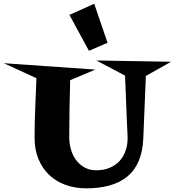

<svg xmlns="http://www.w3.org/2000/svg" viewBox="-110 -982 936 1028"><path d="M805.7 -651.4 670.9 -575.2 657.2 -240.2Q654.3 -169.9 632.3 -119.1Q610.4 -68.4 570.8 -36.1Q531.2 -3.9 476.1 11.2Q420.9 26.4 352.5 26.4Q292 26.4 240.7 7.8Q189.5 -10.7 152.8 -45.9Q116.2 -81.1 95.7 -130.9Q75.2 -180.7 75.2 -243.2Q75.2 -322.3 78.6 -402.8Q82 -483.4 85 -563.5L-89.8 -643.6L400.4 -609.4L265.6 -552.7Q263.7 -476.6 262.2 -399.9Q260.7 -323.2 260.7 -247.1Q260.7 -214.8 269.5 -183.1Q278.3 -151.4 296.4 -126.5Q314.5 -101.6 341.8 -85.9Q369.1 -70.3 406.2 -70.3Q445.3 -70.3 477.1 -83.5Q508.8 -96.7 530.3 -120.1Q551.8 -143.6 563 -176.3Q574.2 -209 573.2 -247.1Q573.2 -249 573.2 -247.6Q573.2 -246.1 573.2 -250.5Q573.2 -254.9 572.3 -270.5Q571.3 -286.1 569.8 -322.3Q568.4 -358.4 565.9 -419.9Q563.5 -481.4 559.6 -577.1L406.2 -658.2ZM465.8 -752.9 366.2 -710 261.7 -902.3 394.5 -961.9Z"/></svg>

Font: Fontdiner Swanky
Style: Regular
Weight: 400
Designer: Font Diner, Inc
Foundry: Font Diner, Inc
Version: Version 1.000